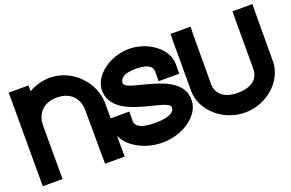

<svg xmlns="http://www.w3.org/2000/svg" viewBox="-86 -920 1934 1278"><g transform="rotate(-20 881.0 -281.0)"><path d="M174.5 -572.2C220 -597.6 271.5 -612.7 324 -613C484.7 -613 614.7 -472 613.7 -326V-20L614.7 51H475.7L474.7 -19L473.5 -326C473.5 -419 416 -472 324 -473C233.2 -473 174.5 -419 174.5 -326V-256V-20V50H34.5V-20V-256V-326V-543V-613H174.5Z M1144.5 -413V-343H998.5V-413C998.5 -450 965.2 -472 883.5 -473C803 -473 769.7 -450 768.5 -413C768.5 -345 1166.5 -366 1161.5 -150C1161.5 -42 1029.5 51 883.5 50C737.5 50 602.5 -41 602.5 -150V-220H745.5V-150C745.5 -115 788 -89 883.5 -90C980.1 -90 1021.5 -114 1021.5 -150C1021.5 -218 624.5 -195 622.5 -413C622.5 -520 750.1 -612 883.5 -613C1019.2 -613 1144.5 -520 1144.5 -413Z M1179.5 -543 1180.5 -612H1321.8L1320.7 -542L1319.5 -207C1319.5 -134 1374.7 -89 1469 -90C1564.5 -90 1619.5 -134 1618.5 -206V-207V-543L1619.5 -612H1760.5L1759.5 -542L1758.5 -207C1758.5 -74 1627.5 51 1469 50C1311.5 50 1180.5 -72 1179.5 -206V-207Z"/></g></svg>

Font: Nordica Plus
Style: NordicaClassicRgExt
Weight: 500
Version: Version 1.01